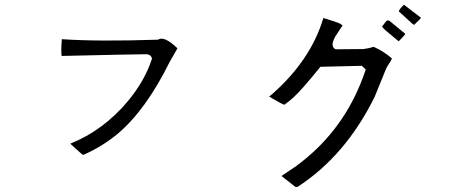

<svg xmlns="http://www.w3.org/2000/svg" viewBox="-20 -709 1880 779"><path d="M700 -513 668 -457Q571 -261 456 -165Q394 -114 319 -81L314 -82Q315 -81 265 -126Q400 -180 500 -300Q568 -382 597 -472Q591 -489 573 -489Q535 -489 230 -482Q227 -505 231 -550Q378 -540 621 -548Q646 -565 700 -513Z M1688 -637Q1685 -631 1666 -614Q1663 -611 1662 -609L1656 -610L1598 -663Q1599 -670 1618 -689H1620ZM1624 -572Q1623 -567 1607 -551Q1601 -546 1598 -541L1544 -586Q1536 -593 1530 -601L1546 -622Q1554 -630 1562 -623ZM1570 -472Q1569 -466 1551 -439Q1548 -434 1546 -429L1502 -321V-320Q1383 -77 1186 50L1178 49L1122 5L1183 -36L1184 -37Q1359 -166 1442 -368Q1454 -397 1464 -427L1448 -442L1280 -438Q1205 -345 1170 -313Q1152 -297 1134 -284Q1123 -287 1086 -309Q1079 -314 1072 -317Q1076 -321 1084 -327Q1241 -465 1292 -636Q1348 -619 1358 -614Q1365 -610 1370 -606L1341 -562Q1317 -520 1342 -509L1455 -510Q1478 -513 1496 -519Q1537 -501 1570 -472Z"/></svg>

Font: cwTeXYen
Style: Medium
Weight: 500
Version: Version 1.17